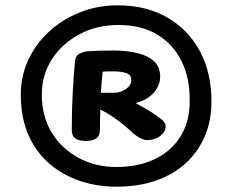

<svg xmlns="http://www.w3.org/2000/svg" viewBox="-20 -979 850 722"><path d="M58.2 -623Q58.2 -692.4 86.2 -753.2Q114.2 -813.9 164.3 -860.1Q214.3 -906.2 280.6 -932.6Q346.8 -959 423.2 -959Q528.2 -959 607.3 -914.2Q686.4 -869.4 730.8 -788.2Q775.2 -707 775.2 -597Q775.2 -526.6 750.8 -468.3Q726.4 -410.1 680.3 -366.9Q634.1 -323.8 567.9 -300.4Q501.7 -277 417.2 -277Q344.8 -277 280.1 -298.9Q215.3 -320.8 165.3 -363.9Q115.2 -407.1 86.7 -471.8Q58.2 -536.6 58.2 -623ZM137.2 -623Q137.2 -542 174.2 -481Q211.2 -420 275.2 -385.5Q339.2 -351 418.2 -351Q500.2 -351 562.7 -381Q625.2 -411 659.7 -467.5Q694.2 -524 693.2 -601Q694.2 -684 663.2 -748Q632.2 -812 572.2 -848.5Q512.2 -885 425.2 -885Q343.2 -885 278.2 -850Q213.2 -815 175.2 -756Q137.2 -697 137.2 -623ZM301.8 -449Q277.2 -449 263.6 -458.2Q249.9 -467.4 249.9 -491.1Q249.9 -562.1 253.3 -628.5Q256.7 -694.9 261.9 -747.9Q264.4 -770.9 280.9 -778.2Q297.3 -785.4 309 -786.2Q328.1 -787.4 355.5 -788.3Q382.9 -789.2 408.8 -789Q457.8 -788.8 497.1 -779.3Q536.4 -769.8 559.4 -748.5Q582.3 -727.2 582.3 -690.7Q582.3 -669.4 571.8 -649.6Q561.2 -629.7 540.6 -614.2Q520 -598.8 489.4 -591.6Q522.6 -574.4 546.4 -559.1Q570.2 -543.8 589.7 -528.1Q597 -521.6 599.9 -516.3Q602.9 -511.1 602.9 -503.9Q602.9 -483.1 582.2 -467.6Q561.6 -452 531.2 -452Q523.8 -452 509.2 -458.8Q494.7 -465.7 479.4 -479.1Q467.3 -491 448.2 -506.7Q429.1 -522.3 405.9 -538.6Q382.8 -554.8 357.4 -567.1Q356.7 -553 356.2 -533Q355.7 -513 355.7 -491.1Q355.7 -467.4 341.9 -458.2Q328.1 -449 301.8 -449ZM359.4 -630.1Q365.8 -630.1 381.8 -630.1Q397.9 -630.1 408.8 -630.1Q425.6 -630.1 440.3 -636.7Q455.1 -643.3 464.5 -654.1Q473.9 -664.9 473.9 -676.9Q473.9 -698 454.9 -704.2Q435.9 -710.3 411.3 -710.6Q404.7 -710.8 388.6 -710.6Q372.4 -710.3 366.1 -709.3Q363.9 -689.8 362.2 -670.3Q360.4 -650.9 359.4 -630.1Z"/></svg>

Font: Playpen Sans
Style: Regular
Weight: 400
Designer: Laura Meseguer, Veronika Burian, José Scaglione, Kostas Bartsokas, Vera Evstafieva, Tom Grace, Yorlmar Campos
Foundry: TypeTogether
Version: Version 2.000